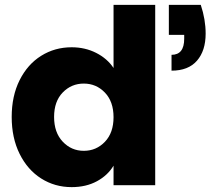

<svg xmlns="http://www.w3.org/2000/svg" viewBox="-20 -760 874 788"><path d="M28 -280Q28 -366 60.5 -431Q93 -496 149 -531Q205 -566 274 -566Q329 -566 374.5 -543Q420 -520 446 -481V-740H617V0H446V-80Q422 -40 377.5 -16Q333 8 274 8Q205 8 149 -27.5Q93 -63 60.5 -128.5Q28 -194 28 -280ZM804 -740Q824 -680 824 -622Q824 -552 788.5 -511Q753 -470 684 -470V-535Q736 -535 736 -601V-617H673V-740ZM446 -279Q446 -343 410.5 -380Q375 -417 324 -417Q273 -417 237.5 -380.5Q202 -344 202 -280Q202 -216 237.5 -178.5Q273 -141 324 -141Q375 -141 410.5 -178Q446 -215 446 -279Z"/></svg>

Font: MSTAGE
Style: Bold
Weight: 700
Designer: Ninad Kale (Devanagari), Jonny Pinhorn (Latin)
Foundry: Indian Type Foundry
Version: 4.004